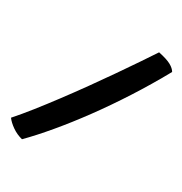

<svg xmlns="http://www.w3.org/2000/svg" viewBox="-285 -919 1100 1160"><g transform="rotate(30 264.5 -339.5)"><path d="M489.5 -773.5Q549 -761 577.2 -745.5Q605.5 -730 617 -710Q547.5 -584.5 472 -467.2Q396.5 -350 320.2 -246.2Q244 -142.5 171.2 -55.8Q98.5 31 34.5 95.5Q-4.5 86 -37.5 63Q-70.5 40 -88 16Q-44.5 -33 6.8 -97.8Q58 -162.5 113 -236Q168 -309.5 222.5 -385.5Q277 -461.5 327 -533.8Q377 -606 418.8 -667.8Q460.5 -729.5 489.5 -773.5Z"/></g></svg>

Font: Grandstander Black
Style: Italic
Weight: 900
Italic angle: -15°
Designer: Tyler Finck
Foundry: Etcetera Type Co
Version: Version 1.200; ttfautohint (v1.8.3)